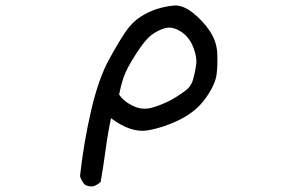

<svg xmlns="http://www.w3.org/2000/svg" viewBox="-20 -540 1040 690"><path d="M314.5 129.9Q297.9 130.9 285.2 124Q272.5 110.4 267.6 92.8Q280.3 -24.4 307.1 -141.1Q334 -257.8 372.6 -327.6Q411.1 -397.5 434.1 -429.7Q457 -461.9 485.4 -480Q513.7 -498 542.5 -507.3Q571.3 -516.6 603.5 -520Q635.7 -523.4 672.9 -494.1Q710 -464.8 734.4 -427.7Q758.8 -390.6 760.7 -348.6Q762.7 -306.6 758.3 -272Q753.9 -237.3 720.7 -189.5Q687.5 -141.6 630.4 -112.3Q573.2 -83 512.7 -71.8Q452.1 -60.5 378.9 -115.2Q367.2 -59.6 359.4 -1Q351.6 57.6 341.8 113.3Q330.1 125 314.5 129.9ZM640.6 -210Q666 -226.6 673.8 -253.9Q681.6 -281.2 685.1 -308.6Q688.5 -335.9 673.8 -372.1Q659.2 -408.2 628.9 -427.2Q598.6 -446.3 572.3 -438.5Q545.9 -430.7 523.4 -413.6Q501 -396.5 467.8 -344.7Q434.6 -293 424.3 -262.2Q414.1 -231.4 408.2 -200.2Q424.8 -174.8 459.5 -158.7Q494.1 -142.6 530.8 -154.3Q567.4 -166 592.8 -179.7Q618.2 -193.4 640.6 -210Z"/></svg>

Font: NaikaiFont
Style: Regular
Weight: 400
Version: Version 1.67